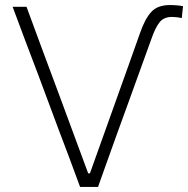

<svg xmlns="http://www.w3.org/2000/svg" viewBox="-20 -740 744 760"><path d="M297 0Q277.5 -53.5 254.8 -114.2Q232 -175 212.5 -226L129 -450Q107 -507 80.5 -577.8Q54 -648.5 30 -713H85Q115 -631.5 149.2 -539Q183.5 -446.5 214 -365L329 -54H336L446 -361.5Q467 -420 489.8 -484Q512.5 -548 534 -608.5Q553.5 -665 578.5 -692.5Q603.5 -720 652.5 -720Q667 -720 680.8 -718.8Q694.5 -717.5 704.5 -715.5L699.5 -668.5Q679.5 -673 661 -673Q628.5 -673 611.8 -652Q595 -631 580 -588Q558.5 -529 535.5 -465Q512.5 -401 490 -339Q467.5 -277 448 -223.5Q429.5 -172.5 408.5 -113.5Q387.5 -54.5 368 0Z"/></svg>

Font: Heraclito ExtraLight
Style: Regular
Weight: 200
Designer: Kostas Bartsokas (font) & Cristiano Sobral (main changes)
Foundry: Kostas Bartsokas (font) & Cristiano Sobral (main changes)
Version: Version 1.00;July 8, 2020;FontCreator 13.0.0.2655 64-bit